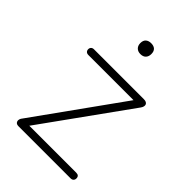

<svg xmlns="http://www.w3.org/2000/svg" viewBox="-204 -773 862 862"><g transform="rotate(45 227.0 -342.5)"><path d="M77 0Q69 0 64.5 -3Q60 -6 58 -11.5Q56 -17 58 -24Q60 -31 66 -38L369 -461V-448H73Q64 -448 59 -453Q54 -458 54 -466Q54 -474 59 -479Q64 -484 73 -484H390Q399 -484 404.5 -481Q410 -478 412 -473Q414 -468 412.5 -461.5Q411 -455 406 -448L100 -22V-36H408Q427 -36 427 -18Q427 -10 422 -5Q417 0 408 0ZM235 -616Q219 -616 209.5 -625.5Q200 -635 200 -651Q200 -668 209.5 -676.5Q219 -685 235 -685Q252 -685 261 -676.5Q270 -668 270 -651Q270 -635 261 -625.5Q252 -616 235 -616Z"/></g></svg>

Font: Nunito ExtraLight
Style: Regular
Weight: 200
Designer: Vernon Adams
Foundry: Vernon Adams
Version: Version 3.602;April 4, 2023;FontCreator 14.0.0.2856 64-bit